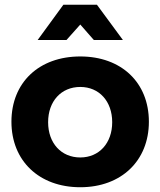

<svg xmlns="http://www.w3.org/2000/svg" viewBox="-20 -780 673 806"><path d="M317 -677 374 -612H496L387 -760H246L138 -612H259ZM317 -543C144 -543 28 -434 28 -269C28 -105 144 6 317 6C489 6 605 -105 605 -269C605 -434 489 -543 317 -543ZM317 -119C237 -119 182 -179 182 -267C182 -355 237 -415 317 -415C396 -415 451 -355 451 -267C451 -179 396 -119 317 -119Z"/></svg>

Font: Juman SemiBold
Style: Regular
Weight: 600
Designer: Bandar Raffah (Arabic) Julieta Ulanovsky (Latin)
Foundry: Caramella
Version: Version 5.022;PS 005.022;hotconv 1.0.88;makeotf.lib2.5.64775